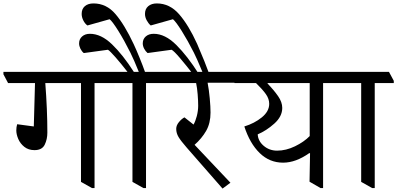

<svg xmlns="http://www.w3.org/2000/svg" viewBox="-51 -1064 2315 1119"><path d="M611 -593V-580H500V32H485L421 -4V-580H213Q225 -424 225 -291Q225 -252 209.5 -220.5Q194 -189 150 -189Q115 -189 91 -208Q67 -227 55.5 -254Q44 -281 44 -304Q44 -323 49 -340L146 -327L153 -580H-4L-31 -631V-645H583Z M911 -593V-580H800V32H785L721 -4V-580H606L579 -631V-645H692Q655 -693 622 -730.5Q589 -768 578 -774L439 -755H437Q425 -765 417.5 -780.5Q410 -796 410 -811Q410 -836 427.5 -851.5Q445 -867 473 -867Q538 -867 601.5 -806Q665 -745 729 -645H758Q730 -715 709 -757Q673 -829 639 -883.5Q605 -938 588 -952L460 -916H458Q444 -926 434.5 -945Q425 -964 425 -983Q425 -1012 443.5 -1028Q462 -1044 494 -1044Q569 -1044 622 -982Q675 -920 728 -807Q743 -775 762 -728.5Q781 -682 794 -645H884Z M1320 -582H1159Q1167 -540 1171.5 -490.5Q1176 -441 1176 -408Q1176 -346 1150.5 -301.5Q1125 -257 1083 -220L1292 1L1246 35L1037 -204Q1003 -243 989.5 -265.5Q976 -288 976 -313Q976 -333 991.5 -352Q1007 -371 1024 -380L1077 -338Q1088 -357 1096 -387.5Q1104 -418 1104 -448Q1104 -476 1101 -514Q1098 -552 1092 -580H907L880 -631V-645H1293L1321 -593Z M1098 -808Q1147 -694 1167 -637H1132Q1092 -733 1079 -757Q1043 -828 1008.5 -883Q974 -938 957 -952L829 -916H827Q814 -927 804 -945.5Q794 -964 794 -983Q794 -1012 813 -1028Q832 -1044 863 -1044Q938 -1044 993 -981Q1048 -918 1098 -808ZM1107 -634 1073 -633Q1035 -682 998.5 -725Q962 -768 949 -774L810 -755H809Q797 -765 789 -780.5Q781 -796 781 -811Q781 -836 798.5 -851.5Q816 -867 845 -867Q911 -867 976 -802.5Q1041 -738 1107 -634Z M1943 -580H1832V32H1817L1753 -5L1756 -170L1752 -172Q1673 -116 1599 -116Q1520 -116 1462.5 -172Q1405 -228 1373 -327Q1432 -345 1475 -380Q1518 -415 1518 -459Q1518 -488 1498.5 -515.5Q1479 -543 1441 -580H1316L1289 -631V-645H1916L1943 -593ZM1754 -271V-580H1508V-578Q1545 -539 1569.5 -504Q1594 -469 1594 -435Q1594 -385 1547.5 -343.5Q1501 -302 1451 -281Q1453 -242 1486 -214Q1519 -186 1564 -186Q1616 -186 1668.5 -211.5Q1721 -237 1754 -271Z M2244 -593V-580H2133V32H2118L2054 -4V-580H1939L1912 -631V-645H2216Z"/></svg>

Font: Martel
Style: Regular
Weight: 400
Designer: Dan Reynolds
Foundry: Dan Reynolds
Version: Version 1.001; ttfautohint (v1.1) -l 5 -r 5 -G 72 -x 0 -D la